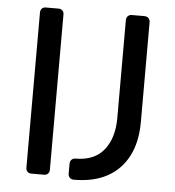

<svg xmlns="http://www.w3.org/2000/svg" viewBox="-51 -748 733 806"><g transform="rotate(5 315.0 -345.0)"><path d="M289 10Q279 10 272.5 3.5Q266 -3 266 -13V-55Q266 -66 272.5 -72.5Q279 -79 289 -79Q369 -79 409 -129.5Q449 -180 449 -264V-677Q449 -687 455.5 -693.5Q462 -700 472 -700H525Q536 -700 542.5 -693.5Q549 -687 549 -676V-256Q549 -172 518.5 -112.5Q488 -53 430.5 -21.5Q373 10 289 10ZM110 0Q99 0 93 -6.5Q87 -13 87 -23V-677Q87 -687 93 -693.5Q99 -700 110 -700H163Q174 -700 180 -693.5Q186 -687 186 -677V-23Q186 -13 180 -6.5Q174 0 163 0Z"/></g></svg>

Font: Rubik Light
Style: Regular
Weight: 400
Version: Version 2.101